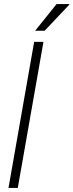

<svg xmlns="http://www.w3.org/2000/svg" viewBox="-20 -930 363 950"><path d="M22 0 149 -723H195L68 0ZM154 -778 260 -910H323V-907L201 -778Z"/></svg>

Font: Archivo SemiCondensed Thin
Style: Italic
Weight: 250
Width: 4
Italic angle: -10°
Designer: Hector Gatti
Foundry: Omnibus-Type
Version: Version 2.001